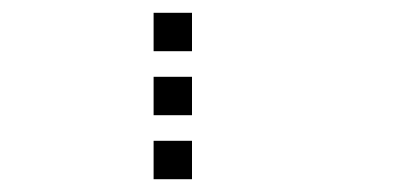

<svg xmlns="http://www.w3.org/2000/svg" viewBox="-20 -700 640 300"><path d="M221 -680Q220 -680 220 -680Q220 -680 220 -679V-621Q220 -620 220 -620Q220 -620 221 -620H279Q280 -620 280 -620Q280 -620 280 -621V-679Q280 -680 280 -680Q280 -680 279 -680ZM221 -580Q220 -580 220 -580Q220 -580 220 -579V-521Q220 -520 220 -520Q220 -520 221 -520H279Q280 -520 280 -520Q280 -520 280 -521V-579Q280 -580 280 -580Q280 -580 279 -580ZM221 -480Q220 -480 220 -480Q220 -480 220 -479V-421Q220 -420 220 -420Q220 -420 221 -420H279Q280 -420 280 -420Q280 -420 280 -421V-479Q280 -480 280 -480Q280 -480 279 -480Z"/></svg>

Font: Doto Medium
Style: Regular
Weight: 500
Monospace: yes
Version: Version 1.000